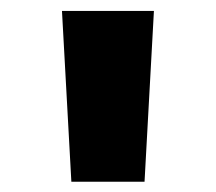

<svg xmlns="http://www.w3.org/2000/svg" viewBox="-20 -748 405 360"><path d="M113.8 -407.2H251L268.6 -727.5H96.2Z"/></svg>

Font: Raveo ExtraBold
Style: Regular
Weight: 800
Designer: Jakub Foglar, Rasmus Andersson (Inter)
Foundry: Jakubfoglar.com
Version: Version 1.100;Glyphs 3.2.3 (3260)